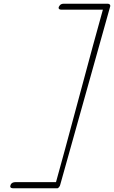

<svg xmlns="http://www.w3.org/2000/svg" viewBox="-20 -830 613 1032"><path d="M35 173Q37 149 64 149H281Q317 21 404 -304Q491 -629 533 -778H311Q296 -778 295 -787Q295 -794 302 -802Q309 -810 323 -810H558Q572 -810 573 -798L304 162Q303 169 297.5 175.5Q292 182 289 182H52Q36 182 35 173Z"/></svg>

Font: Mrs Saint Delafield
Style: Regular
Weight: 400
Designer: Alejandro Paul
Foundry: Alejandro Paul
Version: Version 1.000